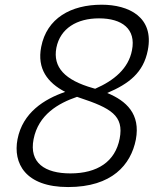

<svg xmlns="http://www.w3.org/2000/svg" viewBox="-20 -762 660 795"><path d="M401 -742.5C273.5 -742.5 173.5 -686.5 150.5 -567.5C133 -477.5 176.5 -419.5 250 -381.5C163 -351.5 74 -296 52.5 -185.5C33.5 -86.5 84 12.5 262 12.5C444 12.5 522 -80 542.5 -184C562.5 -290 503 -344.5 424 -377C513.5 -415 574 -461 592 -554C619 -691 513.5 -742.5 401 -742.5ZM119 -185.5C139 -287.5 221.5 -334.5 299 -361L309 -357.5C439 -314.5 494 -283.5 475.5 -188C457 -92.5 383 -44 271.5 -44C165.5 -44 100 -88 119 -185.5ZM213.5 -564.5C229.5 -644.5 298.5 -686 390 -686C485.5 -686 544 -642 526.5 -554C512 -478 452 -428.5 374 -394.5L365.5 -397C248.5 -430 198 -483.5 213.5 -564.5Z"/></svg>

Font: Monaspace Neon ExtraLight
Style: Italic
Weight: 200
Italic angle: -11°
Designer: Riley Cran & the Lettermatic Team
Foundry: Lettermatic
Version: Version 1.200 (Monaspace Neon)